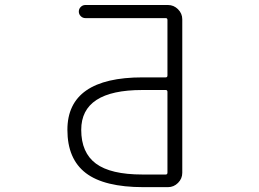

<svg xmlns="http://www.w3.org/2000/svg" viewBox="-20 -774 1040 772"><path d="M653.3 -404.3Q653.3 -412.1 646.5 -412.1H551.8Q306.6 -412.1 306.6 -252Q306.6 -160.2 365.7 -116.2Q424.8 -72.3 552.7 -72.3H646.5Q653.3 -72.3 653.3 -80.1ZM653.3 -693.4Q653.3 -701.2 646.5 -701.2H323.2Q312.5 -701.2 304.7 -709Q296.9 -716.8 296.9 -727.5Q296.9 -738.3 304.7 -746.1Q312.5 -753.9 323.2 -753.9H655.3Q678.7 -753.9 695.8 -736.8Q712.9 -719.7 712.9 -696.3V-79.1Q712.9 -55.7 695.8 -38.6Q678.7 -21.5 655.3 -21.5H556.6Q399.4 -21.5 325.2 -78.1Q251 -134.8 251 -252Q251 -462.9 553.7 -462.9H646.5Q653.3 -462.9 653.3 -470.7Z"/></svg>

Font: Rounded Mgen+ 1mn light
Style: Regular
Weight: 200
Designer: [Source Han Sans]
Ryoko NISHIZUKA  (kana & ideographs); Paul D. Hunt (Latin, Greek & Cyrillic); Wenlong ZHANG  (bopomofo
Version: Version 1.059.20150602